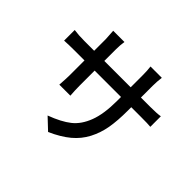

<svg xmlns="http://www.w3.org/2000/svg" viewBox="-179 -1045 1358 1358"><g transform="rotate(45 500.0 -366.0)"><path d="M732.4 -583H826.2Q896.5 -583 925.8 -588.9V-483.4Q902.3 -486.3 827.1 -486.3H732.4V-452.1Q732.4 -350.6 719.7 -278.3Q707 -206.1 674.3 -143.1Q641.6 -80.1 585 -32.7Q528.3 14.6 440.4 53.7L355.5 -26.4Q455.1 -63.5 511.2 -107.9Q567.4 -152.3 598.6 -234.4Q629.9 -316.4 629.9 -446.3V-486.3H366.2V-335.9Q366.2 -293.9 370.1 -239.3H259.8Q264.6 -307.6 264.6 -335.9V-486.3H167Q110.4 -486.3 63.5 -483.4V-589.8Q107.4 -583 167 -583H264.6V-698.2Q264.6 -714.8 259.8 -778.3H372.1Q366.2 -740.2 366.2 -698.2V-583H629.9V-699.2Q629.9 -752 625 -786.1H738.3Q732.4 -742.2 732.4 -699.2Z"/></g></svg>

Font: Gen Shin Gothic Monospace Medium
Style: Regular
Weight: 500
Designer: [Source Han Sans]
Ryoko NISHIZUKA  (kana & ideographs); Paul D. Hunt (Latin, Greek & Cyrillic); Wenlong ZHANG  (bopomofo
Version: Version 1.002.20150607